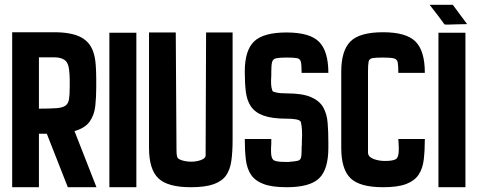

<svg xmlns="http://www.w3.org/2000/svg" viewBox="-20 -784 1997 804"><path d="M31 0V-649H207Q280 -649 320 -627.5Q360 -606 373 -559Q379 -539 381 -510Q383 -481 383 -455Q383 -429 383 -417Q383 -377 379 -340Q375 -303 356 -275.5Q337 -248 292 -235L384 0H264L176 -224H143V0ZM143 -329Q189 -329 215.5 -331Q242 -333 254 -341.5Q266 -350 269 -368.5Q272 -387 272 -421Q272 -430 272 -451Q272 -472 269 -494.5Q266 -517 256 -528Q240 -544 207 -544H143Z M438 0V-647H551V0Z M779 0Q682 0 643 -37.5Q604 -75 604 -165V-648H716L719 -165V-160Q719 -152 719.5 -142Q720 -132 723 -125H722Q727 -117 744 -112Q761 -107 781 -107Q802 -107 820.5 -113.5Q839 -120 841 -131L843 -648H954V-197Q954 -149 949 -112Q944 -75 927.5 -50.5Q911 -26 875.5 -13Q840 0 779 0Z M1180 0Q1119 0 1083.5 -13.5Q1048 -27 1031 -52.5Q1014 -78 1009.5 -116Q1005 -154 1005 -202H1116V-183L1115 -165V-149Q1115 -124 1124 -115Q1133 -106 1172 -106H1189Q1214 -108 1225.5 -110.5Q1237 -113 1240 -122.5Q1243 -132 1243 -154V-165L1244 -178V-192L1245 -218Q1245 -225 1244.5 -239Q1244 -253 1240 -273Q1236 -282 1217.5 -284.5Q1199 -287 1184 -287H1180Q1119 -287 1083.5 -300Q1048 -313 1031 -338Q1014 -363 1009.5 -399.5Q1005 -436 1005 -484Q1005 -573 1044 -610.5Q1083 -648 1180 -648Q1278 -648 1316.5 -608.5Q1355 -569 1355 -479H1243Q1243 -511 1240 -524.5Q1237 -538 1223.5 -540.5Q1210 -543 1180 -543Q1150 -543 1136.5 -540Q1123 -537 1119.5 -524.5Q1116 -512 1116 -484V-468L1115 -445Q1115 -440 1115.5 -428.5Q1116 -417 1121 -403Q1122 -400 1137.5 -396.5Q1153 -393 1180 -393Q1246 -393 1282 -377.5Q1318 -362 1333.5 -334.5Q1349 -307 1352 -269.5Q1355 -232 1355 -187V-165Q1355 -75 1316.5 -37.5Q1278 0 1180 0Z M1584 0Q1487 0 1448 -37.5Q1409 -75 1409 -165V-484Q1409 -572 1447.5 -610.5Q1486 -649 1584 -649Q1681 -649 1720 -610Q1759 -571 1759 -479H1648Q1648 -509 1645.5 -522.5Q1643 -536 1629.5 -539.5Q1616 -543 1584 -543Q1553 -543 1539.5 -540.5Q1526 -538 1523.5 -525.5Q1521 -513 1521 -484V-143Q1523 -126 1545 -118Q1567 -110 1592 -110Q1625 -110 1637.5 -117.5Q1650 -125 1650 -159Q1650 -167 1649.5 -176.5Q1649 -186 1648 -202H1759Q1759 -154 1754.5 -116Q1750 -78 1733 -52.5Q1716 -27 1681 -13.5Q1646 0 1584 0Z M1856 -681Q1841 -681 1841 -682L1831 -696L1810 -724L1779 -764H1876L1936 -683L1888 -682ZM1816 0V-647H1929V0Z"/></svg>

Font: New Amsterdam
Style: Regular
Weight: 400
Designer: Vladimir Nikolic
Foundry: Vladimir Nikolic
Version: Version 1.000; ttfautohint (v1.8.4.7-5d5b)